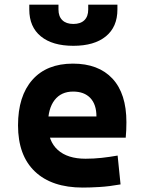

<svg xmlns="http://www.w3.org/2000/svg" viewBox="-20 -803 626 832"><path d="M338.9 9.8Q204.4 9.8 131.3 -59.8Q58.1 -129.4 58.1 -259.8Q58.1 -386.7 120.3 -457Q182.5 -527.3 295.9 -527.3Q406.7 -527.3 467.3 -462.4Q527.8 -397.4 527.8 -273.4Q527.8 -238.3 524.8 -206.5H145V-298.3H397.9Q397.9 -350.5 371.3 -378.4Q344.7 -406.2 296.9 -406.2Q245.1 -406.2 216.6 -369.4Q188 -332.5 188 -264.6Q188 -191.5 230.3 -153.4Q272.6 -115.2 350.6 -115.2Q385.8 -115.2 420 -118.9Q454.1 -122.6 489.7 -128.9L502.4 -3.9Q452.8 4.9 411.7 7.3Q370.5 9.8 338.9 9.8ZM297.9 -604.5Q207 -604.5 157 -645.5Q106.9 -686.5 106.9 -761.7V-782.7H233.4V-761.7Q233.4 -731.9 250.1 -715.6Q266.8 -699.2 297.9 -699.2Q329.1 -699.2 345.7 -715.5Q362.3 -731.8 362.3 -761.7V-782.7H488.8V-761.7Q488.8 -686.5 438.7 -645.5Q388.7 -604.5 297.9 -604.5Z"/></svg>

Font: Cascadia Mono PL
Style: Regular
Weight: 400
Monospace: yes
Designer: Aaron Bell
Foundry: Saja Typeworks
Version: Version 2102.003